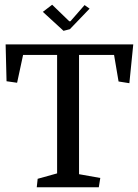

<svg xmlns="http://www.w3.org/2000/svg" viewBox="-20 -796 586 816"><path d="M250 -665 162.1 -745.6 201.7 -775.9 274.4 -705.6H279.3L339.4 -774.4L360.8 -759.3L276.9 -671.9ZM3.9 -607.4H546.4L529.8 -442.4L483.9 -449.7L464.8 -562.5H315.9V-55.7L406.2 -39.6L399.9 0H136.2L140.1 -36.1L222.7 -59.1V-562.5H78.1L52.7 -444.3L7.8 -450.7Z"/></svg>

Font: Neuton
Style: Regular
Weight: 400
Designer: Brian M Zick
Version: Version 1.3